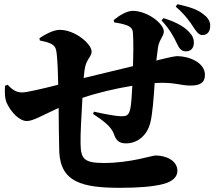

<svg xmlns="http://www.w3.org/2000/svg" viewBox="-20 -858 1040 920"><path d="M829 -647C840 -623 850 -613 870 -612C891 -611 909 -625 909 -653C909 -671 904 -686 886 -705C859 -734 814 -756 763 -771L754 -760C795 -716 814 -679 829 -647ZM908 -726C922 -705 933 -690 950 -690C975 -690 987 -709 987 -732C989 -747 981 -770 959 -786C929 -813 887 -825 830 -838L822 -826C866 -789 894 -749 908 -726ZM527 -751C548 -747 564 -745 584 -738C605 -731 616 -720 617 -701C620 -658 619 -592 617 -541L381 -484C383 -507 385 -526 388 -538C397 -577 419 -587 419 -611C419 -647 341 -715 266 -715C237 -715 197 -694 169 -675L171 -664C192 -659 213 -656 230 -645C244 -636 249 -626 252 -598C256 -557 258 -505 259 -452C185 -433 107 -415 87 -415C61 -415 41 -425 17 -452L4 -447C2 -414 3 -384 13 -363C34 -319 73 -278 109 -278C138 -278 183 -305 261 -341C262 -259 262 -184 264 -130C271 15 374 42 556 42C645 42 715 36 761 24C808 12 830 -11 830 -39C830 -90 774 -113 725 -113C709 -113 604 -77 478 -77C382 -77 367 -97 366 -171C365 -212 370 -305 375 -389C448 -414 535 -434 614 -447C612 -406 609 -356 604 -335C596 -302 584 -301 559 -301C539 -301 483 -311 430 -323L426 -312C468 -284 513 -254 526 -215C537 -183 553 -171 584 -171C643 -171 685 -214 699 -265C711 -308 717 -396 721 -460C815 -466 842 -448 893 -448C936 -448 962 -460 962 -499C962 -559 885 -589 829 -589C821 -589 801 -586 729 -568L737 -630C742 -667 765 -685 765 -707C765 -745 686 -806 616 -806C589 -806 554 -786 525 -762Z"/></svg>

Font: Noto Serif CJK HK Black
Style: Regular
Weight: 900
Designer: Ryoko NISHIZUKA 西塚涼子 (kana & ideographs); Frank Grießhammer (Latin, Greek & Cyrillic); Wenlong ZHANG 张文龙 (bopomofo); San
Foundry: Adobe
Version: Version 2.001;hotconv 1.1.0;makeotfexe 2.6.0